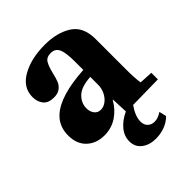

<svg xmlns="http://www.w3.org/2000/svg" viewBox="-210 -661 992 992"><g transform="rotate(-45 286.5 -165.0)"><path d="M85 -231Q155 -296 335 -307V-369Q335 -435 322 -461.5Q309 -488 278 -488Q247 -488 234.5 -468Q222 -448 212 -407Q205 -376 197.5 -357.5Q190 -339 173 -326Q156 -313 127 -313Q87 -313 68.5 -336Q50 -359 50 -393Q50 -463 118 -501.5Q186 -540 286 -540Q375 -540 434 -502.5Q493 -465 493 -375V-152Q493 -88 499 -52L573 -48V0L389 3Q355 52 355 90Q355 115 369.5 129Q384 143 406 143Q433 143 458 125L460 126L469 164Q445 188 413.5 199Q382 210 350 210Q303 210 272.5 186.5Q242 163 242 122Q242 84 268 52.5Q294 21 339 0L335 -90H333Q307 -44 266 -17Q225 10 174 10Q115 10 77.5 -25Q40 -60 40 -123Q40 -190 85 -231ZM254 -97Q274 -97 292.5 -110.5Q311 -124 323 -147.5Q335 -171 335 -200V-256Q266 -252 236 -223Q206 -194 206 -156Q206 -130 219 -113.5Q232 -97 254 -97Z"/></g></svg>

Font: Minipax
Style: Bold
Weight: 700
Designer: Raphaël Ronot, Igor Stepanchenko (Cyrillic)
Foundry: steppetype
Version: Version 1.002